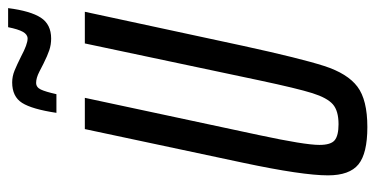

<svg xmlns="http://www.w3.org/2000/svg" viewBox="-246 -671 925 473"><g transform="rotate(-90 216.5 -434.5)"><path d="M21 -89Q21 -152 52 -298L135 -688H212L120 -258Q96 -146 96 -110Q96 -82 107.5 -72.5Q119 -63 147 -63Q180 -63 196 -77Q212 -91 223.5 -127.5Q235 -164 255 -258L346 -688H424L340 -298Q309 -156 290.5 -98.5Q272 -41 239.5 -16.5Q207 8 140 8Q75 8 48 -14Q21 -36 21 -89ZM250 -867Q265 -867 279.5 -861Q294 -855 314 -845Q344 -829 358 -829Q368 -829 374.5 -840.5Q381 -852 386 -877H433Q426 -822 409.5 -796.5Q393 -771 358 -771Q343 -771 329.5 -775.5Q316 -780 296 -790Q292 -792 276.5 -800Q261 -808 249 -808Q238 -808 232.5 -796.5Q227 -785 221 -758H175Q184 -818 199.5 -842.5Q215 -867 250 -867Z"/></g></svg>

Font: Saira Ultra Condensed Medium
Style: Italic
Weight: 500
Width: 1
Italic angle: -12°
Designer: Hector Gatti with collaboration of the Omnibus-Type team
Foundry: Omnibus-Type
Version: Version 1.001; ttfautohint (v1.8)